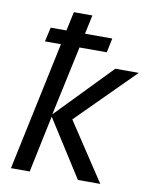

<svg xmlns="http://www.w3.org/2000/svg" viewBox="-85 -824 703 887"><g transform="rotate(10 266.5 -380.0)"><path d="M28 0 156 -604H81L96 -671H170L189 -760H276L257 -671H385L371 -604H243L173 -278L423 -536H533L268 -271L447 0H342L172 -267L116 0Z"/></g></svg>

Font: Manna Sans
Style: Italic
Weight: 400
Italic angle: -12°
Designer: Monotype Design Team
Foundry: Monotype Imaging Inc.
Version: Version 2.001.1; ttfautohint (v1.8.2)